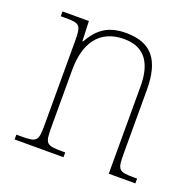

<svg xmlns="http://www.w3.org/2000/svg" viewBox="-101 -648 767 753"><g transform="rotate(20 282.0 -271.0)"><path d="M34 0H238V-20H226C158 -20 153 -25 153 -95V-334C153 -439 196 -517 304 -517C394 -517 427 -455 427 -365V0H538V-20H527C460 -20 455 -25 455 -95V-359C455 -483 410 -542 303 -542C233 -542 190 -516 155 -453H152L149 -536H39V-516H58C119 -516 125 -511 125 -442V-95C125 -25 120 -20 52 -20H34Z"/></g></svg>

Font: Noto Serif Myanmar SemiCondensed Thin
Style: Regular
Weight: 100
Width: 4
Designer: Ben Mitchell and the Monotype Design Team
Foundry: Monotype Imaging Inc.
Version: Version 2.106